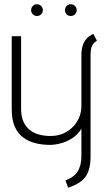

<svg xmlns="http://www.w3.org/2000/svg" viewBox="-20 -671 506 901"><path d="M153 -651Q142 -651 134 -643Q126 -635 126 -623Q126 -612 134 -604Q142 -596 153 -596Q165 -596 173 -604Q181 -612 181 -623Q181 -635 173 -643Q165 -651 153 -651ZM312 -651Q300 -651 292.5 -643Q285 -635 285 -623Q285 -612 292.5 -604Q300 -596 312 -596Q324 -596 332 -604Q340 -612 340 -623Q340 -635 332 -643Q324 -651 312 -651ZM435 -480 418 -512Q398 -503 385.5 -488.5Q373 -474 367.5 -455Q362 -436 362 -412V-173Q362 -145 351.5 -120Q341 -95 322.5 -76Q304 -57 279 -45.5Q254 -34 224 -33Q196 -32 169.5 -38Q143 -44 123 -58.5Q103 -73 91 -98Q79 -123 79 -160V-501H35V-158Q35 -110 49 -77.5Q63 -45 88.5 -26Q114 -7 146.5 1Q179 9 217 9Q245 8 272.5 -0.5Q300 -9 323.5 -25.5Q347 -42 362 -67V63Q362 84 357.5 102Q353 120 344 134Q335 148 321 158Q307 168 287 176L300 210Q338 197 361 179.5Q384 162 394.5 133.5Q405 105 405 64V-411Q405 -444 413 -458Q421 -472 435 -480Z"/></svg>

Font: Advent Pro Light
Style: Regular
Weight: 300
Version: Version 3.000